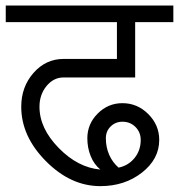

<svg xmlns="http://www.w3.org/2000/svg" viewBox="-33 -670 632 678"><path d="M385.7 -78.1Q419.9 -85 441.9 -111.8Q463.9 -138.7 463.9 -175.8Q463.9 -203.1 445.3 -221.7Q426.8 -240.2 399.4 -240.2Q375 -240.2 357.9 -223.6Q340.8 -207 340.8 -181.6Q340.8 -150.4 352.5 -123.5Q364.3 -96.7 385.7 -78.1ZM-12.7 -591.8V-650.4H579.1V-591.8H444.3V-396.5H191.4Q156.2 -396.5 131.3 -366.2Q106.4 -335.9 106.4 -293Q106.4 -216.8 174.3 -147.5Q242.2 -78.1 321.3 -71.3Q298.8 -89.8 287.1 -119.1Q275.4 -148.4 275.4 -181.6Q275.4 -232.4 312 -269Q348.6 -305.7 399.4 -305.7Q452.1 -305.7 490.7 -267.1Q529.3 -228.5 529.3 -175.8Q529.3 -108.4 468.3 -60.5Q407.2 -12.7 321.3 -12.7Q216.8 -12.7 129.4 -100.6Q42 -188.5 42 -293Q42 -363.3 85.4 -412.6Q128.9 -461.9 191.4 -461.9H379.9V-591.8Z"/></svg>

Font: Lohit Devanagari
Style: Regular
Weight: 400
Version: 2.95.4